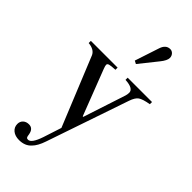

<svg xmlns="http://www.w3.org/2000/svg" viewBox="-340 -926 1254 1254"><g transform="rotate(45 287.0 -299.5)"><path d="M320 -144H325L419 -431Q426 -451 426 -467Q426 -506 349 -510V-530H574V-510Q517 -500 496.5 -485.5Q476 -471 462 -430L267 141Q248 198 220 226Q189 260 135 260Q98 260 75.5 241.5Q53 223 53 193Q53 170 68.5 155.5Q84 141 109 141Q147 141 155 187Q157 205 161 211Q165 217 175 217Q206 217 234 134L275 8L80 -470Q63 -505 9 -510V-530H256V-510Q216 -508 203 -504Q190 -500 190 -490Q190 -481 198 -460ZM324 -631 303 -642 359 -812Q375 -859 414 -859Q430 -859 441.5 -846.5Q453 -834 453 -816Q453 -792 423 -755Z"/></g></svg>

Font: Libre Caslon Text
Style: Regular
Weight: 400
Designer: Pablo Impallari, Rodrigo Fuenzalida
Foundry: Pablo Impallari, Rodrigo Fuenzalida
Version: Version 1.002